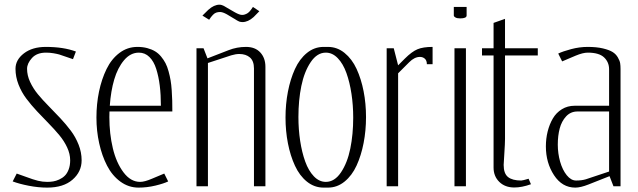

<svg xmlns="http://www.w3.org/2000/svg" viewBox="-20 -810 2776 835"><path d="M310.1 -585.9 297.4 -552.7Q286.1 -556.2 266.6 -563.2Q247.1 -570.3 237.8 -573Q228.5 -575.7 212.6 -578.4Q196.8 -581.1 180.2 -581.1Q140.1 -581.1 118.9 -557.6Q97.7 -534.2 97.7 -510.7Q97.7 -482.4 110.8 -453.9Q124 -425.3 144.8 -400.1Q165.5 -375 190.9 -349.4Q216.3 -323.7 241.7 -296.6Q267.1 -269.5 287.8 -241.9Q308.6 -214.4 321.8 -180.9Q335 -147.5 335 -112.8Q335 -63 295.4 -28.6Q255.9 5.9 185.1 5.9Q146.5 5.9 105 -2.2Q63.5 -10.3 35.2 -21L52.7 -55.2Q64 -51.8 94.5 -40.3Q125 -28.8 145 -23.9Q165 -19 185.5 -19Q198.7 -19 211.2 -21Q223.6 -22.9 237.5 -29.3Q251.5 -35.6 261.7 -45.7Q272 -55.7 278.6 -73Q285.2 -90.3 285.2 -112.8Q285.2 -140.6 272 -168.9Q258.8 -197.3 237.8 -222.4Q216.8 -247.6 191.7 -273.2Q166.5 -298.8 141.1 -325.9Q115.7 -353 94.7 -380.9Q73.7 -408.7 60.5 -442.4Q47.4 -476.1 47.4 -510.7Q47.4 -549.8 84 -577.9Q120.6 -606 179.2 -606Q256.3 -606 310.1 -585.9Z M729.5 -325.2H456.1Q455.6 -317.4 455.6 -300.8Q455.6 -228.5 470.7 -165.3Q485.8 -102.1 517.1 -60.5Q548.3 -19 589.4 -19Q608.9 -19 640.6 -32.7L694.3 -55.2L711.4 -21Q692.4 -11.7 656 -2.9Q619.6 5.9 582.5 5.9Q539.1 5.9 503.4 -20.3Q467.8 -46.4 445.6 -89.6Q423.3 -132.8 411.4 -186.8Q399.4 -240.7 399.4 -298.8Q399.4 -357.4 410.6 -411.6Q421.9 -465.8 443.4 -509.8Q464.8 -553.7 499.5 -579.8Q534.2 -606 577.6 -606Q601.1 -606 620.4 -600.8Q639.6 -595.7 654.3 -586.9Q668.9 -578.1 680.4 -564.2Q691.9 -550.3 699.7 -535.4Q707.5 -520.5 713.1 -499.8Q718.8 -479 721.9 -460.7Q725.1 -442.4 726.8 -417.2Q728.5 -392.1 729 -372.1Q729.5 -352.1 729.5 -325.2ZM679.7 -350.1Q679.7 -397.9 674.8 -437.5Q669.9 -477.1 659.4 -510.3Q648.9 -543.5 629.6 -562.3Q610.4 -581.1 584 -581.1Q547.4 -581.1 519.5 -548.1Q491.7 -515.1 476.8 -464.4Q461.9 -413.6 457.5 -350.1Z M992.2 -732.4 966.8 -747.6Q948.7 -757.8 937 -757.8Q927.7 -757.8 920.2 -755.1Q912.6 -752.4 906 -745.4Q899.4 -738.3 897.5 -735.6Q895.5 -732.9 889.6 -724.1L860.4 -742.2L885.7 -767.1Q910.6 -789.6 934.6 -789.6Q939.9 -789.6 945.1 -787.8Q950.2 -786.1 953.4 -784.4Q956.5 -782.7 964.6 -777.8Q972.7 -772.9 977.1 -770.5L1002.4 -755.9Q1022 -745.1 1032.7 -745.1Q1037.1 -745.1 1040.8 -745.8Q1044.4 -746.6 1048.1 -748.3Q1051.8 -750 1054.4 -751.2Q1057.1 -752.4 1060.3 -755.4Q1063.5 -758.3 1065.2 -760Q1066.9 -761.7 1069.8 -765.4Q1072.8 -769 1073.5 -770.3Q1074.2 -771.5 1076.9 -775.4Q1079.6 -779.3 1080.1 -779.8L1107.9 -761.2L1083 -735.8Q1058.6 -713.9 1034.2 -713.9Q1030.8 -713.9 1027.3 -714.6Q1023.9 -715.3 1021.7 -715.8Q1019.5 -716.3 1015.1 -718.8Q1010.7 -721.2 1009 -722.2Q1007.3 -723.1 1001.2 -727.1Q995.1 -731 992.2 -732.4ZM834.5 0V-600.1H865.2L882.3 -556.2L974.1 -591.8Q1010.3 -606 1049.8 -606Q1089.8 -606 1112.1 -581.8Q1134.3 -557.6 1134.3 -519.5V0H1084.5V-512.2Q1084.5 -544.9 1066.9 -560.1Q1049.3 -575.2 1020.5 -575.2Q1004.9 -575.2 985.4 -569.3L884.3 -536.1V0Z M1397 -581.1Q1358.9 -581.1 1331.1 -539.6Q1303.2 -498 1290.5 -436Q1277.8 -374 1277.8 -301.3Q1277.8 -247.1 1285.4 -197.3Q1293 -147.5 1307.4 -107.4Q1321.8 -67.4 1345 -43.2Q1368.2 -19 1397 -19Q1435.1 -19 1462.9 -60.3Q1490.7 -101.6 1503.4 -163.6Q1516.1 -225.6 1516.1 -298.3Q1516.1 -352.5 1508.5 -402.3Q1501 -452.1 1486.6 -492.4Q1472.2 -532.7 1449 -556.9Q1425.8 -581.1 1397 -581.1ZM1387.2 -606H1406.2Q1446.3 -606 1478.5 -579.8Q1510.7 -553.7 1530.8 -510.3Q1550.8 -466.8 1561.3 -413.1Q1571.8 -359.4 1571.8 -300.8Q1571.8 -242.2 1561.3 -188Q1550.8 -133.8 1530.8 -90.1Q1510.7 -46.4 1478.5 -20.3Q1446.3 5.9 1406.2 5.9H1387.2Q1347.2 5.9 1314.9 -20Q1282.7 -45.9 1262.7 -89.4Q1242.7 -132.8 1232.2 -186.5Q1221.7 -240.2 1221.7 -298.8Q1221.7 -357.4 1232.2 -411.6Q1242.7 -465.8 1262.7 -509.8Q1282.7 -553.7 1314.9 -579.8Q1347.2 -606 1387.2 -606Z M1661.6 -600.1H1692.4L1711.4 -525.9L1740.7 -555.2Q1771 -585.4 1795.4 -595.7Q1819.8 -606 1861.3 -606V-530.8H1836.4Q1836.4 -546.9 1827.6 -554.7Q1818.8 -562.5 1806.2 -562.5Q1782.7 -562.5 1759.8 -539.6L1711.4 -491.2V0H1661.6Z M1953.6 -779.8H2009.3V-742.7Q2009.3 -730 1981.4 -730Q1968.3 -730 1960.9 -733.9Q1953.6 -737.8 1953.6 -742.7ZM1956.5 -600.1H2006.3V0H1956.5Z M2126.5 -568.8H2076.2V-600.1H2126.5V-710.4L2176.3 -728V-600.1H2318.8V-568.8H2176.3V-206.1Q2176.3 -187 2173.3 -141.8Q2170.4 -96.7 2170.4 -92.8Q2170.4 -55.2 2189.5 -40Q2208.5 -24.9 2246.6 -24.9Q2252.9 -24.9 2278.8 -32.7L2289.1 -8.8Q2249.5 5.4 2216.8 5.4Q2176.3 5.4 2151.4 -19Q2126.5 -43.5 2126.5 -81.1Z M2678.7 0H2647.9L2630.9 -43.9L2539.6 -7.8Q2504.9 5.9 2481.9 5.9Q2424.8 5.9 2389.4 -48.1Q2354 -102.1 2354 -173.3Q2354 -207.5 2361.8 -238.5Q2369.6 -269.5 2384.3 -294.7Q2398.9 -319.8 2423.6 -335Q2448.2 -350.1 2479 -350.1H2628.9V-508.8Q2628.9 -539.6 2607.2 -560.3Q2585.4 -581.1 2536.1 -581.1Q2515.1 -581.1 2483.4 -567.9L2424.8 -543L2407.7 -577.1Q2428.2 -586.9 2464.1 -596.4Q2500 -606 2536.1 -606Q2574.7 -606 2602.3 -599.4Q2629.9 -592.8 2644.3 -583.7Q2658.7 -574.7 2667 -560.3Q2675.3 -545.9 2677 -535.2Q2678.7 -524.4 2678.7 -509.8ZM2628.9 -64V-325.2H2491.2Q2461.9 -325.2 2442.1 -304Q2422.4 -282.7 2414.1 -251.2Q2405.8 -219.7 2405.8 -181.2Q2405.8 -142.6 2416 -106.7Q2426.3 -70.8 2444.8 -47.9Q2463.4 -24.9 2485.4 -24.9Q2509.8 -24.9 2527.8 -30.3Z"/></svg>

Font: Reswysokr
Style: Regular
Weight: 500
Version: Version 0.984